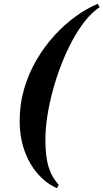

<svg xmlns="http://www.w3.org/2000/svg" viewBox="-20 -820 544 1010"><path d="M279.5 170Q223 145 178.5 94.2Q134 43.5 108.8 -27.5Q83.5 -98.5 83.5 -185Q83.5 -273 107.3 -353.8Q131 -434.5 172.3 -505Q213.5 -575.5 266.3 -633.2Q319 -691 377.8 -733.5Q436.5 -776 494.5 -800L504 -782Q465.5 -757 429.5 -712.1Q393.5 -667.2 361.6 -608.6Q329.8 -550 303.6 -483Q277.5 -416 258.5 -346.4Q239.5 -276.7 229.1 -209.9Q218.8 -143 218.8 -85Q218.8 -37.5 223.4 -1.2Q228 35 237 62.6Q246 90.3 259.1 112Q272.3 133.8 289 152.8Z"/></svg>

Font: Bodoni Moda
Style: Italic
Weight: 400
Italic angle: -13°
Designer: Owen Earl
Foundry: indestructible type
Version: Version 2.005